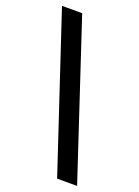

<svg xmlns="http://www.w3.org/2000/svg" viewBox="-162 -751 602 831"><g transform="rotate(20 139.0 -336.0)"><path d="M303 19 68 -691H-25L211 19Z"/></g></svg>

Font: XITS Math
Style: Bold
Weight: 700
Designer: MicroPress Inc., with final additions and corrections provided by Coen Hoffman, Elsevier (retired)
Version: Version 1.105